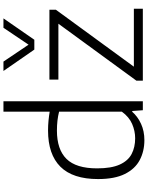

<svg xmlns="http://www.w3.org/2000/svg" viewBox="108 -956 857 1113"><g transform="rotate(-90 536.5 -399.5)"><path d="M280.5 9Q216.5 9 165.2 -18Q114 -45 84.5 -104.2Q55 -163.5 55 -259.5Q55 -406 126.5 -477.8Q198 -549.5 336.5 -549.5Q365.5 -549.5 393.8 -546.8Q422 -544 445.5 -540V-808H506V0H454L449.5 -61.5H445Q417 -29.5 374.8 -10.2Q332.5 9 280.5 9ZM291.5 -44.5Q334 -44.5 374.8 -62.2Q415.5 -80 445.5 -121.5V-485.5Q397 -498 336 -498Q226.5 -498 171.8 -442.5Q117 -387 117 -265Q117 -182.5 139 -134Q161 -85.5 200.2 -65Q239.5 -44.5 291.5 -44.5ZM625.5 0V-37.5L955.5 -489.5H631.5V-541.5H1036.5V-504L706.5 -52H1042.5V0ZM805.5 -629 681.5 -808H736L834 -662.5L932 -808H986.5L862.5 -629Z"/></g></svg>

Font: Encode Sans SmExp Lt
Style: Regular
Weight: 300
Width: 6
Designer: Multiple Designers
Foundry: Impallari Type
Version: Version 3.002; ttfautohint (v1.8.3) -l 8 -r 50 -G 200 -x 14 